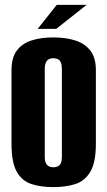

<svg xmlns="http://www.w3.org/2000/svg" viewBox="-20 -753 439 785"><path d="M198 12Q147 12 108.5 -0.5Q70 -13 48.5 -51Q27 -89 27 -165V-466Q27 -517 48.5 -546Q70 -575 108.5 -587.5Q147 -600 198 -600Q249 -600 288 -587.5Q327 -575 349.5 -546Q372 -517 372 -466V-166Q372 -89 349.5 -51Q327 -13 288 -0.5Q249 12 198 12ZM198 -69Q208 -69 216.5 -73Q225 -77 229 -86.5Q233 -96 233 -112V-472Q233 -487 229 -497Q225 -507 216.5 -511Q208 -515 198 -515Q188 -515 180 -511Q172 -507 167.5 -497Q163 -487 163 -472V-112Q163 -96 167.5 -86.5Q172 -77 180 -73Q188 -69 198 -69ZM134 -635 212 -733H334L210 -635Z"/></svg>

Font: Alumni Sans ExtraBold
Style: Regular
Weight: 800
Designer: Robert E. Leuschke
Foundry: Robert E. Leuschke
Version: Version 1.018